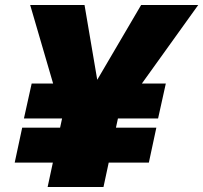

<svg xmlns="http://www.w3.org/2000/svg" viewBox="-20 -750 815 770"><path d="M775 -730 549 -415H645L614 -275H453L445 -238H607L577 -98H416L395 0H171L192 -98H39L69 -238H221L229 -275H76L107 -415H193L101 -730H319L370 -430L546 -730Z"/></svg>

Font: Nacelle Black
Style: Italic
Weight: 900
Italic angle: -12°
Designer: Sora Sagano
Foundry: Sora Sagano
Version: Version 1.000;FEAKit 1.0